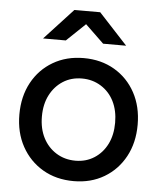

<svg xmlns="http://www.w3.org/2000/svg" viewBox="-52 -758 684 815"><g transform="rotate(5 290.0 -350.0)"><path d="M292 12Q217 12 160 -21.5Q103 -55 70.5 -114Q38 -173 38 -250Q38 -327 70 -386Q102 -445 159 -478.5Q216 -512 290 -512Q364 -512 421 -478.5Q478 -445 510 -386Q542 -327 542 -250Q542 -173 510 -114Q478 -55 421.5 -21.5Q365 12 292 12ZM292 -75Q337 -75 372 -97.5Q407 -120 426.5 -159Q446 -198 446 -250Q446 -302 426.5 -341Q407 -380 371 -402.5Q335 -425 290 -425Q244 -425 209 -402.5Q174 -380 154 -341Q134 -302 134 -250Q134 -198 154 -159Q174 -120 210 -97.5Q246 -75 292 -75ZM366 -580 233 -708V-712H342L464 -580ZM110 -580 232 -712H341V-708L207 -580Z"/></g></svg>

Font: Figtree Light Medium
Style: Regular
Weight: 500
Version: Version 2.001;gftools[0.9.30]